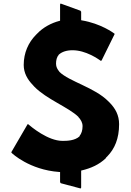

<svg xmlns="http://www.w3.org/2000/svg" viewBox="-20 -958 743 1093"><path d="M450 -240C450 -216 444 -198 433 -184V-183V-182C406 -157 362 -156 336 -156C253 -156 159 -235 139 -252L136 -249L44 -91L48 -86C48 -86 147 9 317 21H322V79L326 85L439 115L442 110V13L446 12C497 0 545 -21 583 -58V-60L591 -68C632 -110 658 -168 658 -251C658 -302 637 -340 605 -373L597 -381C519 -460 376 -493 318 -549V-550C307 -563 299 -577 299 -595C299 -615 303 -633 315 -647V-648H316C333 -663 359 -672 393 -672C468 -672 538 -623 555 -611L559 -615L633 -765L628 -769C625 -771 554 -824 446 -842L442 -843V-891L438 -897L325 -938L322 -933V-840L318 -839C272 -827 225 -802 191 -766L184 -759C142 -716 115 -658 115 -588C115 -543 136 -506 167 -474C173 -468 172 -468 175 -465C245 -393 369 -348 426 -293V-292C440 -277 450 -260 450 -240ZM167 -474V-473Z"/></svg>

Font: Hussar Woodtype
Style: Bd
Weight: 900
Foundry: Cannot Into Space Fonts
Version: Version 1.07